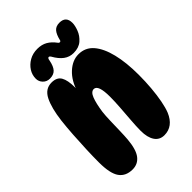

<svg xmlns="http://www.w3.org/2000/svg" viewBox="-239 -909 1003 1003"><g transform="rotate(-45 263.0 -407.5)"><path d="M148 -622Q187 -622 202 -596Q217 -570 217 -519Q217 -507 215.5 -493.5Q214 -480 211 -469L209 -489Q228 -554 267.5 -590.5Q307 -627 352 -627Q402 -627 434 -590Q466 -553 482.5 -486Q499 -419 499 -328Q499 -279 495 -232Q491 -185 483.5 -146Q476 -107 466 -82Q451 -46 427 -28Q403 -10 371 -10Q336 -10 317.5 -37.5Q299 -65 299 -114Q299 -146 302.5 -190Q306 -234 309 -278Q312 -322 312 -353Q312 -442 280 -442Q260 -442 248 -411.5Q236 -381 228 -326Q225 -301 224 -264Q223 -227 222 -190.5Q221 -154 219 -130Q213 -61 189.5 -31Q166 -1 127 -1Q77 -1 52.5 -35.5Q28 -70 28 -152Q28 -194 30 -246Q32 -298 35.5 -350.5Q39 -403 44 -446Q54 -528 77.5 -575Q101 -622 148 -622ZM220 -799Q252 -799 275.5 -785.5Q299 -772 318 -746Q323 -739 329 -740Q335 -741 336 -748Q344 -782 358 -798Q372 -814 398 -814Q446 -814 446 -765Q446 -745 435.5 -717.5Q425 -690 401.5 -669.5Q378 -649 339 -649Q309 -649 285.5 -666.5Q262 -684 243 -718Q237 -728 230.5 -726.5Q224 -725 222 -710Q215 -674 200 -658Q185 -642 157 -642Q134 -642 119 -657.5Q104 -673 104 -694Q104 -722 119 -745.5Q134 -769 160 -784Q186 -799 220 -799Z"/></g></svg>

Font: DynaPuff Condensed SemiBold
Style: Regular
Weight: 600
Width: 3
Designer: Toshi Omagari, Jennifer Daniel
Foundry: Google Fonts
Version: Version 2.000